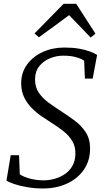

<svg xmlns="http://www.w3.org/2000/svg" viewBox="-20 -1008 560 1038"><path d="M212 11Q168 11 127.5 4Q87 -3 57 -13Q27 -23 15 -32L38 -169H83L87 -65.5Q108 -51.5 143 -42.2Q178 -33 215 -33Q244.5 -33 274 -41Q303.5 -49 328.8 -65.5Q354 -82 370 -108.5Q386 -135 387.5 -171Q389.5 -213.5 371.5 -244Q353.5 -274.5 324.2 -297.8Q295 -321 262.5 -341.5Q234.5 -359 205 -379.2Q175.5 -399.5 150.8 -424.8Q126 -450 110.5 -482Q95 -514 94.5 -555Q94 -614.5 125.8 -658.5Q157.5 -702.5 210.8 -726.8Q264 -751 327.5 -751Q373 -751 408 -744.8Q443 -738.5 467.2 -729.2Q491.5 -720 505 -711L481 -583H439L435 -679.5Q419.5 -691 390.8 -699Q362 -707 321 -707Q285 -707 250.5 -693Q216 -679 193 -651Q170 -623 169.5 -581Q169 -537 190 -506.5Q211 -476 243 -452.8Q275 -429.5 308.5 -408Q345.5 -384 382 -357.2Q418.5 -330.5 442.5 -294.5Q466.5 -258.5 467 -207.5Q467.5 -140.5 434 -91.5Q400.5 -42.5 342.8 -15.8Q285 11 212 11ZM166.5 -827 324 -987.5H392L496 -826L470 -805Q441.5 -835 412.2 -865.5Q383 -896 353.5 -926Q313.5 -896.5 273.2 -866.8Q233 -837 190.5 -806.5Z"/></svg>

Font: Merriweather 36pt Light
Style: Italic
Weight: 300
Italic angle: -7.8°
Version: Version 2.101